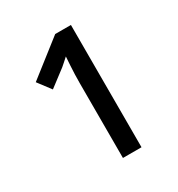

<svg xmlns="http://www.w3.org/2000/svg" viewBox="-113 -920 541 582"><g transform="rotate(-30 157.0 -629.0)"><path d="M217 -843V-415H152V-677Q152 -692 152.5 -707Q153 -722 154 -737.5Q155 -753 156 -768Q148 -761 141.5 -755Q135 -749 130 -745L72 -701L38 -746L162 -843Z"/></g></svg>

Font: Noto Sans ExtraCondensed
Style: Regular
Weight: 400
Width: 2
Designer: Monotype Design Team
Foundry: Monotype Imaging Inc.
Version: Version 2.013